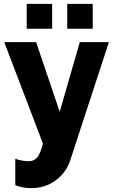

<svg xmlns="http://www.w3.org/2000/svg" viewBox="-20 -743 592 994"><path d="M118.2 -594.2V-723.1H250V-594.2ZM328.1 -594.2V-723.1H460V-594.2ZM59.1 79.1Q96.7 91.8 127.9 91.8Q156.7 91.8 173.1 71.5Q189.5 51.3 202.1 0L2 -524.9H167L289.1 -164.1L393.1 -524.9H543.9L344.2 85Q323.2 150.4 268.3 190.7Q213.4 231 141.1 231Q96.7 231 59.1 215.8Z"/></svg>

Font: Raleway-v4020 ExtraBold
Style: Regular
Weight: 800
Designer: Matt McInerney, Pablo Impallari, Rodrigo Fuenzalida
Foundry: Matt McInerney, Pablo Impallari, Rodrigo Fuenzalida
Version: Version 4.020;PS 004.020;hotconv 1.0.88;makeotf.lib2.5.64775